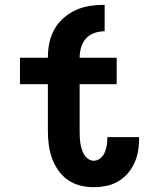

<svg xmlns="http://www.w3.org/2000/svg" viewBox="-20 -770 640 798"><path d="M370 8Q341 8 313 1Q285 -6 261.5 -22.5Q238 -39 221.5 -63Q205 -87 195.5 -114Q186 -141 182.5 -169.5Q179 -198 179 -226V-420H63V-530H179Q179 -561 185 -591Q191 -621 206 -648Q221 -675 244.5 -695.5Q268 -716 296 -728.5Q324 -741 354 -745.5Q384 -750 415 -750V-640Q393 -640 372.5 -633Q352 -626 337.5 -610Q323 -594 317 -573Q311 -552 311 -530H465V-420H311V-226Q311 -214 311.5 -201Q312 -188 314 -175.5Q316 -163 319.5 -151Q323 -139 329.5 -128Q336 -117 346.5 -109.5Q357 -102 370 -102Q385 -102 397 -112Q409 -122 415 -136Q421 -150 423.5 -165Q426 -180 426 -195Q426 -196 426 -197.5Q426 -199 426 -200H558Q558 -198 558 -195Q558 -192 558 -189Q558 -163 553 -137.5Q548 -112 537 -89Q526 -66 508.5 -46.5Q491 -27 468.5 -14.5Q446 -2 420.5 3Q395 8 370 8Z"/></svg>

Font: Iosevka Curly Slab XBdEx
Style: Regular
Weight: 800
Width: 7
Monospace: yes
Designer: Belleve Invis
Foundry: Belleve Invis
Version: Version 11.0.0; ttfautohint (v1.8.3)